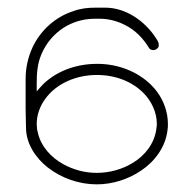

<svg xmlns="http://www.w3.org/2000/svg" viewBox="-20 -482 506 502"><path d="M240 -462H230C210 -462 191 -460 172 -453C125 -438 86 -403 65 -358C53 -332 47 -304 47 -276V-270V-250V-197C47 -180 48 -164 48 -148C48 -107 73 -69 105 -44C141 -16 187 0 233 0C274 0 315 -13 349 -36C385 -60 413 -98 418 -142C419 -147 419 -153 419 -158C419 -189 408 -219 390 -243C358 -285 307 -309 256 -314C249 -315 241 -315 233 -315C182 -315 131 -298 94 -263C88 -257 82 -250 76 -243C76 -269 75 -296 82 -322C94 -365 125 -402 166 -420C186 -429 207 -433 229 -433H236H241C264 -433 287 -427 308 -416C334 -403 355 -381 370 -356C372 -353 376 -351 381 -351C387 -351 393 -355 395 -361V-366C395 -372 391 -377 388 -382C359 -427 309 -462 255 -462ZM233 -286C282 -286 325 -269 355 -239C376 -218 390 -188 390 -159C390 -155 390 -151 389 -147C385 -108 359 -75 327 -56C299 -39 266 -30 233 -30C202 -30 172 -38 145 -53C114 -70 87 -99 79 -135C77 -142 76 -150 76 -158C76 -181 84 -204 98 -223C128 -265 181 -286 233 -286Z"/></svg>

Font: LetsTrace
Style: basic
Weight: 500
Version: Version 002.000